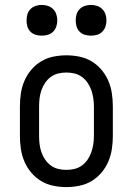

<svg xmlns="http://www.w3.org/2000/svg" viewBox="-20 -753 540 781"><path d="M250 8Q223 8 196.5 2.5Q170 -3 147.5 -16.5Q125 -30 107.5 -50.5Q90 -71 79.5 -95.5Q69 -120 65 -146.5Q61 -173 61 -200V-320Q61 -347 65 -373.5Q69 -400 79.5 -424.5Q90 -449 107.5 -469.5Q125 -490 147.5 -503.5Q170 -517 196.5 -522.5Q223 -528 250 -528Q277 -528 303.5 -522.5Q330 -517 352.5 -503.5Q375 -490 392.5 -469.5Q410 -449 420.5 -424.5Q431 -400 435 -373.5Q439 -347 439 -320V-200Q439 -173 435 -146.5Q431 -120 420.5 -95.5Q410 -71 392.5 -50.5Q375 -30 352.5 -16.5Q330 -3 303.5 2.5Q277 8 250 8ZM250 -62Q267 -62 283.5 -66Q300 -70 313.5 -80Q327 -90 336.5 -104Q346 -118 351.5 -134Q357 -150 359.5 -166.5Q362 -183 362 -200V-320Q362 -337 359.5 -353.5Q357 -370 351.5 -386Q346 -402 336.5 -416Q327 -430 313.5 -440Q300 -450 283.5 -454Q267 -458 250 -458Q233 -458 216.5 -454Q200 -450 186.5 -440Q173 -430 163.5 -416Q154 -402 148.5 -386Q143 -370 141 -353.5Q139 -337 139 -320V-200Q139 -183 141 -166.5Q143 -150 148.5 -134Q154 -118 163.5 -104Q173 -90 186.5 -80Q200 -70 216.5 -66Q233 -62 250 -62ZM350 -608Q337 -608 325 -611.5Q313 -615 304 -624Q295 -633 291.5 -645Q288 -657 288 -670Q288 -683 291.5 -695Q295 -707 304 -716Q313 -725 325 -729Q337 -733 350 -733Q363 -733 375 -729Q387 -725 396 -716Q405 -707 409 -695Q413 -683 413 -670Q413 -657 409 -645Q405 -633 396 -624Q387 -615 375 -611.5Q363 -608 350 -608ZM150 -608Q137 -608 125 -611.5Q113 -615 104 -624Q95 -633 91.5 -645Q88 -657 88 -670Q88 -683 91.5 -695Q95 -707 104 -716Q113 -725 125 -729Q137 -733 150 -733Q163 -733 175 -729Q187 -725 196 -716Q205 -707 209 -695Q213 -683 213 -670Q213 -657 209 -645Q205 -633 196 -624Q187 -615 175 -611.5Q163 -608 150 -608Z"/></svg>

Font: Iosevka Curly Slab
Style: Regular
Weight: 400
Monospace: yes
Designer: Belleve Invis
Foundry: Belleve Invis
Version: Version 22.1.2; ttfautohint (v1.8.4)